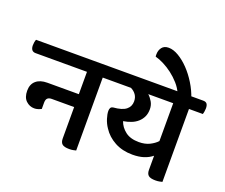

<svg xmlns="http://www.w3.org/2000/svg" viewBox="-173 -1090 1541 1316"><g transform="rotate(20 597.5 -432.0)"><path d="M492 -528V4Q484 6 471.5 8.5Q459 11 443 11Q406 11 391.5 -1.5Q377 -14 377 -42V-271H213Q194 -271 183.5 -261.5Q173 -252 173 -229V-183Q161 -177 148.5 -173Q136 -169 122 -169Q88 -169 62 -193.5Q36 -218 36 -267Q36 -314 65.5 -339.5Q95 -365 147 -365H377V-528H2Q-34 -528 -34 -573Q-34 -582 -32 -594.5Q-30 -607 -26 -615H565Q601 -615 601 -571Q601 -562 598.5 -549Q596 -536 593 -528Z M1121 -528V4Q1113 6 1100.5 8.5Q1088 11 1072 11Q1035 11 1020.5 -1.5Q1006 -14 1006 -42V-145Q979 -123 944 -112Q909 -101 863 -101Q789 -101 733 -131.5Q677 -162 645 -212Q626 -240 616 -272Q606 -304 606 -327Q606 -340 611 -349Q616 -358 630 -360Q693 -365 721.5 -387.5Q750 -410 750 -448Q750 -476 736 -496Q722 -516 698 -528H571Q535 -528 535 -573Q535 -582 537 -594.5Q539 -607 543 -615H1193Q1213 -615 1221 -604Q1229 -593 1229 -571Q1229 -562 1227 -549Q1225 -536 1222 -528ZM875 -197Q920 -197 953 -213.5Q986 -230 1006 -252V-528H824Q842 -512 856 -488Q870 -464 870 -434Q870 -403 859 -379.5Q848 -356 828.5 -338.5Q809 -321 782.5 -310.5Q756 -300 725 -295Q739 -254 776 -225.5Q813 -197 875 -197Z M1011 -602Q996 -637 969 -667.5Q942 -698 910.5 -722Q879 -746 845.5 -763Q812 -780 784 -787Q783 -791 783 -795Q783 -799 783 -804Q783 -833 799 -854Q815 -875 848 -875Q882 -875 921 -852Q960 -829 996.5 -791Q1033 -753 1063.5 -703.5Q1094 -654 1111 -602Z"/></g></svg>

Font: Baloo 2 SemiBold
Style: Regular
Weight: 600
Designer: Sarang Kulkarni and Ek Type
Foundry: Ek Type
Version: Version 1.640;hotconv 1.0.111;makeotfexe 2.5.65597; ttfautoh